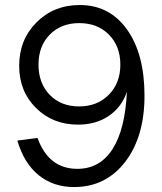

<svg xmlns="http://www.w3.org/2000/svg" viewBox="-20 -736 651 772"><path d="M277.8 16.1Q193.8 16.1 135 -32Q76.2 -80.1 49.8 -170.9L130.9 -181.2Q175.8 -57.1 291 -57.1Q381.8 -57.1 432.6 -136.7Q483.4 -216.3 490.2 -367.2Q469.7 -305.7 418 -270.3Q366.2 -234.9 293.9 -234.9Q191.9 -234.9 124.5 -302Q57.1 -369.1 57.1 -471.2Q57.1 -576.2 126.7 -646Q196.3 -715.8 300.8 -715.8Q420.4 -715.8 490.7 -617.4Q561 -519 561 -351.1Q561 -186 483.2 -85Q405.3 16.1 277.8 16.1ZM297.9 -308.1Q371.1 -308.1 417.5 -355Q463.9 -401.9 463.9 -476.1Q463.9 -550.3 418 -596.7Q372.1 -643.1 298.8 -643.1Q225.6 -643.1 180.2 -596.9Q134.8 -550.8 134.8 -476.1Q134.8 -401.4 179.9 -354.7Q225.1 -308.1 297.9 -308.1Z"/></svg>

Font: Uncut Sans
Style: Regular
Weight: 400
Designer: Kasper Nordkvist
Foundry: UNCUT.wtf
Version: Version 1.304;Glyphs 3.2 (3246)